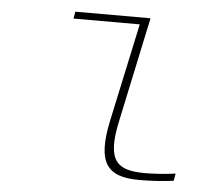

<svg xmlns="http://www.w3.org/2000/svg" viewBox="-43 -547 685 603"><g transform="rotate(5 300.0 -245.5)"><path d="M434 -14C347 -14 310 -39 337 -166L408 -500H171L167 -478H376L309 -166C282 -36 313 9 416 9C452 9 490 7 525 2L529 -21C497 -16 456 -14 434 -14Z"/></g></svg>

Font: LT Wave Mono Thin
Style: Italic
Weight: 100
Designer: Daniel Lyons
Version: Version 2.5 (Glyphs App)